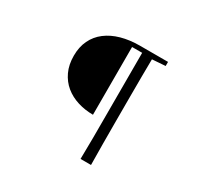

<svg xmlns="http://www.w3.org/2000/svg" viewBox="-178 -956 1357 1310"><g transform="rotate(30 500.0 -301.0)"><path d="M526.1 -168.3Q462.6 -168.5 405.5 -186.2Q348.4 -203.9 304.9 -239.4Q261.5 -275 236.5 -328.4Q211.4 -381.9 211.4 -452.6Q211.4 -521.4 236.8 -574.4Q262.2 -627.4 309.5 -663.5Q356.7 -699.6 422.6 -718.2Q488.5 -736.7 568.6 -736.7H644.4V-702.1H526.1ZM603.4 135.1Q605.4 51.5 605.5 -33.9Q605.6 -119.2 605.6 -205.3V-736.7H685.9Q684.6 -653.1 684.1 -567.3Q683.6 -481.4 683.6 -394.6V-206.3Q683.6 -120.6 684.1 -34.8Q684.6 51.1 685.9 135.1ZM643.7 -694.8V-736.7H789.4V-704.5L654.2 -694.8Z"/></g></svg>

Font: Noto Serif TC
Style: Regular
Weight: 200
Designer: Ryoko NISHIZUKA 西塚涼子 (kana & ideographs); Frank Grießhammer (Latin, Greek & Cyrillic); Wenlong ZHANG 张文龙 (bopomofo); San
Foundry: Adobe
Version: Version 2.001;hotconv 1.1.0;makeotfexe 2.6.0